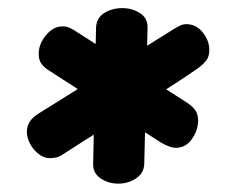

<svg xmlns="http://www.w3.org/2000/svg" viewBox="-20 -860 547 466"><path d="M213.1 -793.1Q214.1 -816.6 233 -828.4Q251.9 -840.3 277 -840.3Q301.1 -840.3 320.1 -827.9Q339.1 -815.6 338.1 -791.3L330.1 -461.8Q329.1 -439.6 310.1 -426.9Q291.1 -414.3 267 -414.3Q242.9 -414.3 224 -427.3Q205.1 -440.3 206.1 -462.6ZM401.1 -789Q408.4 -793.6 416.3 -797.5Q424.1 -801.4 432 -801.4Q455.8 -801.4 471.9 -781.5Q488 -761.6 488 -739Q488 -722.8 480.8 -713.3Q473.6 -703.9 459.9 -694Q416.7 -663.9 360.3 -628.5Q303.9 -593.1 244.4 -556.2Q184.9 -519.2 132.1 -485Q124.8 -479.9 117.1 -478Q109.3 -476.1 101.2 -476.1Q86.8 -476.1 73.7 -486.3Q60.7 -496.4 52.9 -511.3Q45.2 -526.1 45.2 -540.3Q45.2 -566.3 72.3 -583.6ZM100.8 -687.6Q87.3 -695.9 80.6 -705.2Q73.9 -714.6 73.9 -729Q73.9 -753.3 91.7 -774.7Q109.4 -796 132 -796Q140.9 -796 148.7 -792.6Q156.6 -789.1 163.7 -784.3L434.7 -610.3Q448.1 -601.2 454.4 -591.8Q460.8 -582.3 460.8 -568.1Q460.8 -543.6 445.7 -522.4Q430.7 -501.3 407.1 -501.3Q398.4 -501.3 388.7 -505.2Q378.9 -509 369.8 -514.6Z"/></svg>

Font: Playpen Sans Deva
Style: Regular
Weight: 400
Designer: Pooja Saxena, Gunjan Panchal, Laura Meseguer, Veronika Burian, José Scaglione
Foundry: TypeTogether
Version: Version 2.000